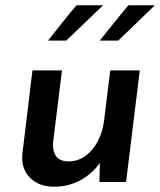

<svg xmlns="http://www.w3.org/2000/svg" viewBox="-20 -690 607 728"><path d="M185 18Q127 18 93 -17Q59 -52 65 -108L103 -423H215L181 -148Q179 -117 193 -97.5Q207 -78 241 -78Q275 -78 303.5 -98.5Q332 -119 351 -155Q370 -191 375 -236L398 -423H510L458 0H357L359 -94L363 -79Q346 -52 319 -29.5Q292 -7 258 5.5Q224 18 185 18ZM371 -670Q336 -637 301 -603Q266 -569 231 -536H162Q188 -569 215 -603Q242 -637 270 -670ZM567 -670Q533 -637 498 -603Q463 -569 428 -536H358Q385 -569 412 -603Q439 -637 467 -670Z"/></svg>

Font: Josefin Sans Thin SemiBold
Style: Italic
Weight: 600
Italic angle: -7°
Version: Version 2.000